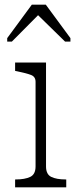

<svg xmlns="http://www.w3.org/2000/svg" viewBox="-20 -806 345 826"><path d="M177 -786H117L11 -642V-627H31L161 -758H126L260 -627H283V-642ZM178 -537V-90Q178 -56 200.5 -45Q223 -34 262 -34H265V0H45V-34H48Q87 -34 110 -45Q133 -56 133 -90V-454Q133 -476 113.5 -483.5Q94 -491 55 -499L45 -501V-537Z"/></svg>

Font: Roboto Serif 20pt Thin
Style: Regular
Weight: 250
Version: Version 1.008